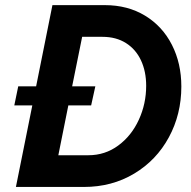

<svg xmlns="http://www.w3.org/2000/svg" viewBox="-20 -740 755 760"><path d="M107.9 -322.8H36.6L52.2 -398.4H123L187.5 -719.7H395Q485.4 -719.7 554.2 -678Q623 -636.2 660.4 -562.7Q697.8 -489.3 697.8 -397.5Q697.8 -287.6 648.4 -196.5Q599.1 -105.5 511 -52.7Q422.9 0 312.5 0H43ZM558.6 -400.4Q558.6 -457 538.1 -501Q517.6 -544.9 478.5 -569.6Q439.5 -594.2 385.7 -594.2H305.2L265.6 -398.4H357.4L340.8 -322.8H250.5L210.9 -125.5H329.6Q396 -125.5 448.2 -164.1Q500.5 -202.6 529.5 -265.9Q558.6 -329.1 558.6 -400.4Z"/></svg>

Font: Reddit Sans Fudge
Style: Bold
Weight: 700
Italic angle: -11.25°
Designer: Stephen Hutchings
Version: Version 1.013